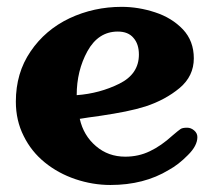

<svg xmlns="http://www.w3.org/2000/svg" viewBox="-20 -525 620 550"><path d="M321.8 -285.2Q377.9 -313 377.9 -368.7Q377.9 -398.9 362.3 -416.5Q347.2 -434.6 317.4 -434.6Q261.7 -434.6 230.5 -378.4Q199.7 -322.3 199.7 -252.4Q265.6 -257.3 321.8 -285.2ZM254.9 -106.4Q290 -76.2 338.9 -76.2Q377 -76.2 409.2 -91.8Q441.4 -106.9 474.6 -137.2Q491.2 -151.4 497.1 -155.3Q502.4 -159.2 516.1 -159.2Q526.9 -159.2 536.1 -151.4Q545.4 -143.6 545.4 -132.3Q545.4 -107.4 518.1 -80.6Q491.2 -53.2 463.4 -38.1Q392.6 4.9 296.4 4.9Q245.6 4.9 196.3 -11.7Q147 -28.3 108.4 -59.6Q69.8 -90.8 47.9 -135.3Q25.4 -179.7 25.4 -233.9Q25.4 -315.9 67.4 -377.4Q109.4 -439.5 179.2 -472.7Q249 -505.4 328.6 -505.4Q376.5 -505.4 424.3 -489.7Q472.2 -474.1 503.9 -440.9Q535.2 -407.7 535.2 -357.9Q535.2 -307.1 494.6 -272.9Q453.6 -238.8 397 -220.2Q370.6 -211.9 339.4 -205.6Q307.6 -199.2 268.6 -193.4Q228.5 -188 208.5 -184.6Q219.2 -136.7 254.9 -106.4Z"/></svg>

Font: inglobal
Style: Bold
Weight: 700
Designer: Andrey Kochetov, Denis Davydov, Evgeny Yurtaev
Foundry: inglobal.ru
Version: Version 1.00 September 25, 2014, initial release